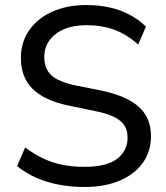

<svg xmlns="http://www.w3.org/2000/svg" viewBox="-20 -734 658 763"><path d="M316 9Q261 9 212 -0.5Q163 -10 122 -28.5Q81 -47 48 -74L80 -148Q113 -123 149 -105.5Q185 -88 226 -79.5Q267 -71 316 -71Q404 -71 445.5 -103Q487 -135 487 -187Q487 -216 474 -236Q461 -256 432 -270Q403 -284 356 -293L250 -315Q156 -335 109.5 -381Q63 -427 63 -504Q63 -567 96.5 -614.5Q130 -662 188.5 -688Q247 -714 324 -714Q372 -714 415 -704.5Q458 -695 495 -675.5Q532 -656 560 -628L529 -557Q485 -597 435 -615.5Q385 -634 323 -634Q272 -634 234.5 -618Q197 -602 176.5 -573.5Q156 -545 156 -507Q156 -461 184 -435Q212 -409 278 -395L383 -374Q483 -353 531.5 -309.5Q580 -266 580 -193Q580 -133 548 -87.5Q516 -42 456.5 -16.5Q397 9 316 9Z"/></svg>

Font: Nunito Sans 12pt ExtraLight Medium
Style: Regular
Weight: 500
Version: Version 3.101;gftools[0.9.27]